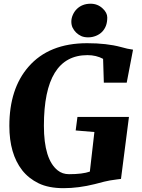

<svg xmlns="http://www.w3.org/2000/svg" viewBox="-20 -984 748 1012"><path d="M440.9 -693.4Q211.4 -693.4 211.4 -321.3Q211.4 -143.6 284.2 -85.9Q309.1 -65.9 343.8 -65.9Q415 -65.9 453.6 -79.6L477.5 -288.1L378.9 -296.4L388.2 -367.7H659.7L617.7 -41L598.6 -38.6Q554.7 -33.2 528.8 -26.4L480 -13.7Q394 7.8 315.2 7.8Q236.3 7.8 183.6 -17.8Q130.9 -43.5 96.7 -86.9Q29.3 -173.8 29.3 -320.3Q29.3 -516.1 129.9 -631.8Q237.8 -756.3 439.5 -756.3Q542.5 -756.3 616.7 -736.3Q634.8 -731.4 650.9 -727.5L681.2 -722.2L647.9 -548.3H527.3L523.4 -673.8Q487.3 -693.4 440.9 -693.4ZM582.5 -620.6 567.9 -639.6Q571.8 -635.3 575.2 -630.4ZM408.2 -793.9Q377 -808.6 362.3 -838.9Q356 -852.5 356 -870.1Q356 -887.7 363.8 -905.5Q371.6 -923.3 384.8 -936.5Q413.6 -964.4 457.5 -964.4Q494.6 -964.4 521 -939.5Q545.4 -917 545.4 -891.8Q545.4 -866.7 538.3 -848.1Q531.2 -829.6 518.1 -816.2Q504.9 -802.7 485.4 -794.9Q465.8 -787.1 444.8 -787.1Q423.8 -787.1 408.2 -793.9Z"/></svg>

Font: Merriweather
Style: Heavy Italic
Weight: 900
Italic angle: -7°
Designer: Eben Sorkin
Foundry: Eben Sorkin
Version: Version 1.001